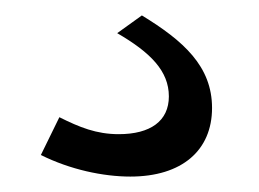

<svg xmlns="http://www.w3.org/2000/svg" viewBox="-20 -43 336 249"><path d="M149 186C216 186 255 152 255 97C255 43 218 10 164 -23L132 0C175 25 199 49 199 82C199 114 175 131 134 131C105 131 83 122 57 109L33 158C71 177 114 186 149 186Z"/></svg>

Font: FIGSv2-sans-serif Medium
Style: Regular
Weight: 500
Designer: Matt McInerney, Pablo Impallari, Rodrigo Fuenzalida,Mirko Velimirovic
Foundry: Matt McInerney, Pablo Impallari, Rodrigo Fuenzalida
Version: Version 4.021;hotconv 1.0.109;makeotfexe 2.5.65596